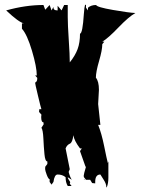

<svg xmlns="http://www.w3.org/2000/svg" viewBox="-20 -760 621 833"><path d="M379.9 34.2 371.1 20H353L344.2 8.8Q343.3 7.3 343.3 1.7Q343.3 -3.9 353 -36.6H351.1L327.1 -104.5L335 -116.2H327.1Q301.8 -149.4 298.3 -173.3Q294.4 -141.6 283.2 -136.7Q270.5 -131.3 264.6 -116.2L282.7 -25.9L277.8 -14.2Q283.2 7.3 291.5 20L273.9 8.8Q273.9 13.7 278.8 20.5Q283.7 27.3 284.7 30.8L282.7 37.1L290.5 46.9H273.9Q264.6 31.7 264.6 8.8Q250.5 -2.9 230 -2.9Q216.3 -2.9 211.9 29.3L203.6 41L195.3 29.3V17.6Q189.5 16.6 182.6 -2Q175.8 -20.5 175.8 -26.6Q175.8 -32.7 176.3 -36.6L185.5 -48.8V-59.6Q175.8 -59.6 172.9 -90.8Q169.9 -122.1 168.2 -159.2Q166.5 -196.3 159.7 -205.6L169.4 -220.7L168.5 -229.5Q158.7 -229.5 158.7 -252.4L159.7 -262.7L149.4 -274.4L150.4 -286.1H159.7Q156.7 -294.4 144.3 -346.7Q131.8 -398.9 132.3 -401.4Q141.6 -405.8 141.6 -418.9V-422.4L132.3 -432.6H139.6Q139.6 -469.2 118.7 -539.8Q97.7 -610.4 75.2 -635.3V-658.7H84Q62 -662.6 6.8 -714.8Q90.8 -738.3 168.5 -738.3L176.3 -717.8L195.3 -738.3L203.6 -714.8L211.9 -730V-726.6Q211.9 -714.8 230 -714.8V-734.9L247.1 -714.8L258.3 -738.3H273.9V-686Q273.9 -652.8 278.3 -587.2Q282.7 -521.5 282.7 -489.3Q306.2 -518.6 316.7 -546.9Q327.1 -575.2 327.1 -613.8Q338.4 -614.7 343.8 -699.2Q346.2 -731.4 349.1 -739.7L353 -738.3V-726.6L361.8 -714.8V-726.6Q375 -738.3 397 -738.3Q399.9 -729 470.2 -716.8Q540.5 -704.6 567.4 -703.6Q538.6 -687.5 493.9 -640.9Q449.2 -594.2 423.8 -579.1H432.6L423.8 -568.4Q423.8 -543 409.9 -495.6Q396 -448.2 396 -422.9Q409.2 -407.2 409.2 -370.1L405.8 -308.6L415.5 -218.3H405.8Q420.9 -180.7 431.9 -126Q442.9 -71.3 447.8 -52.7L450.2 -59.6V10.7Q450.2 36.1 442.9 53.2L441.4 52.2Q441.4 37.6 429.9 20Q418.5 2.4 415.5 -2.9Q393.1 -2.9 393.1 28.8V35.6Q392.1 35.2 379.9 34.2ZM348.1 20H344.2V17.6Q344.2 18.1 348.1 20ZM210.4 33.2V32.2Z"/></svg>

Font: Butcherman
Style: Regular
Weight: 400
Version: Version 001.004